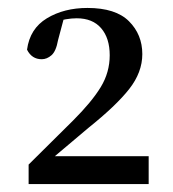

<svg xmlns="http://www.w3.org/2000/svg" viewBox="-20 -931 436 483"><path d="M52 -468V-517L164 -628Q211 -675 233.5 -712Q256 -749 256 -792Q256 -835 234.5 -860Q213 -885 173 -885Q160 -885 145.5 -882.5Q131 -880 116 -873L142 -890L126 -830Q121 -802 109.5 -792Q98 -782 85 -782Q60 -782 48 -806Q55 -859 98 -885Q141 -911 200 -911Q271 -911 304.5 -877.5Q338 -844 338 -795Q338 -749 305 -707Q272 -665 202 -609L93 -517L108 -549L109 -538H354V-468Z"/></svg>

Font: Noto Serif KR SemiBold
Style: Regular
Weight: 600
Designer: Ryoko NISHIZUKA 西塚涼子 (kana & ideographs); Frank Grießhammer (Latin, Greek & Cyrillic); Wenlong ZHANG 张文龙 (bopomofo); San
Foundry: Adobe
Version: Version 2.003-H1;hotconv 1.1.1;makeotfexe 2.6.0